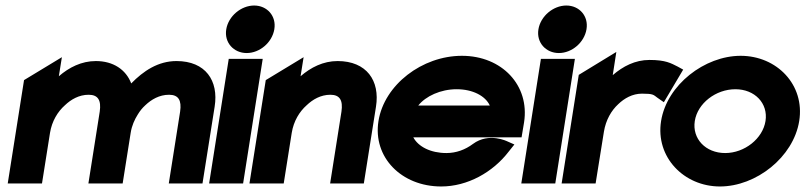

<svg xmlns="http://www.w3.org/2000/svg" viewBox="-20 -664 2916 695"><path d="M8 0H132L161 -183C168 -226 189 -260 215 -283C237 -304 266 -321 301 -321C335 -321 347 -301 341 -260L300 0H424L453 -183C457 -209 467 -231 479 -250C487 -263 495 -273 506 -283C528 -304 557 -321 592 -321C626 -321 638 -301 632 -260L591 0H713L757 -278C772 -372 724 -443 619 -443C552 -443 499 -407 455 -362C436 -412 390 -443 327 -443C275 -443 230 -420 193 -388L204 -457L67 -374Z M799 -558C791 -510 826 -472 873 -472C920 -472 965 -510 973 -558C981 -606 947 -644 900 -644C853 -644 807 -606 799 -558ZM737 0H860L931 -451H808Z M883 0H1007L1036 -183C1043 -226 1064 -260 1090 -283C1112 -304 1141 -321 1176 -321C1210 -321 1222 -301 1216 -260L1175 0H1297L1341 -278C1356 -372 1307 -443 1202 -443C1150 -443 1105 -420 1068 -388L1079 -457L942 -374Z M1350 -226C1329 -95 1433 11 1577 11C1672 11 1764 -40 1822 -116L1842 -141L1817 -152C1817 -152 1750 -186 1692 -143C1664 -122 1631 -110 1596 -110C1539 -110 1494 -133 1476 -167H1868L1877 -221C1898 -355 1797 -462 1652 -462C1508 -462 1371 -357 1350 -226ZM1494 -282C1521 -316 1575 -341 1633 -341C1691 -341 1737 -317 1753 -282Z M1929 -558C1921 -510 1956 -472 2003 -472C2050 -472 2095 -510 2103 -558C2111 -606 2077 -644 2030 -644C1983 -644 1937 -606 1929 -558ZM1867 0H1990L2061 -451H1938Z M2013 0H2136L2166 -187C2173 -230 2193 -264 2218 -287C2240 -308 2269 -325 2304 -325C2345 -325 2345 -321 2360 -310L2383 -294L2453 -412L2433 -423C2409 -435 2390 -447 2331 -447C2279 -447 2235 -424 2198 -392L2211 -476L2075 -393Z M2373 -226C2352 -95 2456 11 2586 11C2717 11 2852 -95 2873 -226C2894 -357 2792 -462 2661 -462C2531 -462 2394 -357 2373 -226ZM2495 -226C2505 -290 2571 -341 2642 -341C2712 -341 2761 -290 2751 -226C2741 -162 2675 -110 2605 -110C2534 -110 2485 -162 2495 -226Z"/></svg>

Font: Charger Pro
Style: UltraNarObl
Weight: 900
Designer: Jasper
Foundry: Cannot Into Space Fonts
Version: Version 1.09